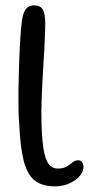

<svg xmlns="http://www.w3.org/2000/svg" viewBox="-20 -650 354 696"><path d="M179 25.5Q133.5 25.5 106.2 4.5Q79 -16.5 66 -67Q53 -117.5 49.5 -205.5Q47.5 -225.5 47 -256Q46.5 -286.5 47 -322.5Q47.5 -358.5 48.5 -394Q49.5 -429.5 50.8 -459.8Q52 -490 53.5 -509Q56 -551.5 60 -578.2Q64 -605 74.2 -617.8Q84.5 -630.5 103 -630.5Q126.5 -630.5 135.2 -615.5Q144 -600.5 144 -563Q144 -548 143 -523.8Q142 -499.5 140.5 -470.2Q139 -441 137 -409.5Q135 -378 133.5 -348Q132 -318 131 -292.2Q130 -266.5 130 -249Q130 -181.5 134 -140Q138 -98.5 145.8 -76.8Q153.5 -55 164.5 -47Q175.5 -39 189.5 -39Q209.5 -39 221.8 -46.5Q234 -54 243.2 -61.5Q252.5 -69 262.5 -69Q272 -69 277.2 -62.5Q282.5 -56 282.5 -45Q282.5 -32.5 274.8 -20Q267 -7.5 252.8 2.8Q238.5 13 219.8 19.2Q201 25.5 179 25.5Z"/></svg>

Font: Gluten Thin Light
Style: Regular
Weight: 300
Version: Version 1.300